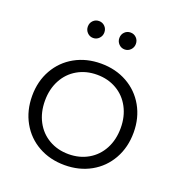

<svg xmlns="http://www.w3.org/2000/svg" viewBox="-130 -827 876 939"><g transform="rotate(20 308.0 -358.0)"><path d="M572 -263Q572 -186 538 -125.5Q504 -65 444 -31.5Q384 2 308 2Q232 2 172 -31.5Q112 -65 78 -125.5Q44 -186 44 -263Q44 -339 78 -399Q112 -459 172 -492.5Q232 -526 308 -526Q384 -526 444 -492.5Q504 -459 538 -399Q572 -339 572 -263ZM111 -262Q111 -201 136 -154Q161 -107 206 -81Q251 -55 308 -55Q365 -55 410 -81Q455 -107 480 -154Q505 -201 505 -262Q505 -322 480 -369Q455 -416 410 -442Q365 -468 308 -468Q251 -468 206 -442Q161 -416 136 -369Q111 -322 111 -262ZM270 -674Q270 -656 257.5 -643Q245 -630 227 -630Q209 -630 196.5 -643Q184 -656 184 -674Q184 -693 196.5 -705.5Q209 -718 227 -718Q245 -718 257.5 -705.5Q270 -693 270 -674ZM434 -674Q434 -656 421.5 -643Q409 -630 391 -630Q373 -630 360.5 -643Q348 -656 348 -674Q348 -693 360.5 -705.5Q373 -718 391 -718Q409 -718 421.5 -705.5Q434 -693 434 -674Z"/></g></svg>

Font: Gontserrat Light
Style: Regular
Weight: 300
Designer: Julieta Ulanovsky
Foundry: Julieta Ulanovsky
Version: Version 6.001